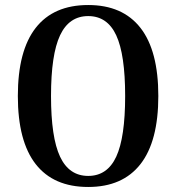

<svg xmlns="http://www.w3.org/2000/svg" viewBox="-20 -730 701 764"><path d="M51 -348Q51 -528 122 -619Q193 -710 331 -710Q468 -710 539 -619Q610 -528 610 -348Q610 -168 539 -77Q468 14 331 14Q193 14 122 -77Q51 -168 51 -348ZM478 -348Q478 -513 442.5 -589.5Q407 -666 331 -666Q255 -666 219 -589.5Q183 -513 183 -348Q183 -183 219 -106.5Q255 -30 331 -30Q407 -30 442.5 -106.5Q478 -183 478 -348Z"/></svg>

Font: Arima Madurai ExtraBold
Style: Regular
Weight: 800
Designer: Joana Correia and Natanael Gama
Foundry: NDISCOVER
Version: Version 1.019